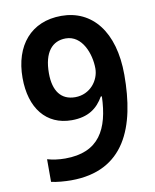

<svg xmlns="http://www.w3.org/2000/svg" viewBox="-83 -853 695 861"><g transform="rotate(-10 264.5 -422.0)"><path d="M171 -55C415 -55 488 -243 488 -480C488 -677 395 -789 255 -789C117 -789 36 -692 36 -545C36 -407 105 -320 221 -320C297 -320 339 -353 367 -402H372C367 -254 317 -156 162 -156C133 -156 105 -160 81 -167V-64C104 -58 145 -55 171 -55ZM254 -419C190 -419 156 -464 156 -545C156 -641 196 -686 257 -686C332 -686 365 -597 365 -530C365 -477 323 -419 254 -419Z"/></g></svg>

Font: Noto Sans Malayalam UI SemiCondensed SemiBold
Style: Regular
Weight: 600
Width: 4
Designer: Jelle Bosma - Monotype Design Team
Foundry: Monotype Imaging Inc.
Version: Version 2.104